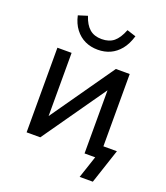

<svg xmlns="http://www.w3.org/2000/svg" viewBox="-154 -831 922 1068"><g transform="rotate(20 307.0 -297.0)"><path d="M444 132 488 0H425V-73H590L522 132ZM82 0V-501H166V-107H152L428 -501H510V0H425V-395H440L163 0ZM296 -567Q254 -567 220 -583Q186 -599 161.5 -631Q137 -663 127 -709L181 -726Q197 -677 224.5 -653.5Q252 -630 296 -630Q340 -630 367.5 -652.5Q395 -675 415 -726L468 -709Q453 -659 427.5 -628Q402 -597 369 -582Q336 -567 296 -567Z"/></g></svg>

Font: Nunitoga
Style: Medium
Weight: 500
Designer: Vernon Adams
Foundry: Vernon Adams
Version: Version 1.0